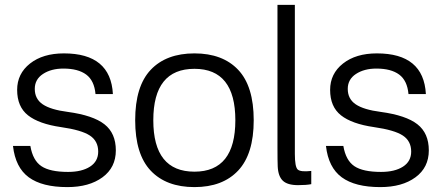

<svg xmlns="http://www.w3.org/2000/svg" viewBox="-20 -750 1807 784"><path d="M241 -532Q432 -532 441 -366H370Q365 -421 332 -445.5Q299 -470 239 -470Q189 -470 155.5 -448Q122 -426 122 -387Q122 -346 154.5 -324Q187 -302 257 -293Q360 -279 406.5 -242.5Q453 -206 453 -136Q453 -66 398.5 -26Q344 14 255 14Q152 14 97.5 -26Q43 -66 33 -154H104Q114 -95 149 -71.5Q184 -48 258 -48Q314 -48 347.5 -69.5Q381 -91 381 -131Q381 -174 347 -196.5Q313 -219 229 -231Q139 -244 94.5 -279Q50 -314 50 -383Q50 -449 102.5 -490.5Q155 -532 241 -532Z M774 -49Q941 -49 941 -259Q941 -469 774 -469Q606 -469 606 -259Q606 -49 774 -49ZM1016 -259Q1016 -121 952.5 -53.5Q889 14 774 14Q659 14 595.5 -53Q532 -120 532 -259Q532 -398 595.5 -465Q659 -532 774 -532Q889 -532 952.5 -465Q1016 -398 1016 -259Z M1184 -121Q1184 -69 1195.5 -58Q1207 -47 1251 -52V2Q1231 6 1197 6Q1154 6 1135 -12Q1116 -30 1114 -70Q1113 -92 1113 -148V-730H1184Z M1519 -532Q1710 -532 1719 -366H1648Q1643 -421 1610 -445.5Q1577 -470 1517 -470Q1467 -470 1433.5 -448Q1400 -426 1400 -387Q1400 -346 1432.5 -324Q1465 -302 1535 -293Q1638 -279 1684.5 -242.5Q1731 -206 1731 -136Q1731 -66 1676.5 -26Q1622 14 1533 14Q1430 14 1375.5 -26Q1321 -66 1311 -154H1382Q1392 -95 1427 -71.5Q1462 -48 1536 -48Q1592 -48 1625.5 -69.5Q1659 -91 1659 -131Q1659 -174 1625 -196.5Q1591 -219 1507 -231Q1417 -244 1372.5 -279Q1328 -314 1328 -383Q1328 -449 1380.5 -490.5Q1433 -532 1519 -532Z"/></svg>

Font: Nacelle Light
Style: Regular
Weight: 300
Designer: Sora Sagano
Foundry: Sora Sagano
Version: Version 1.000;FEAKit 1.0